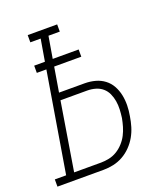

<svg xmlns="http://www.w3.org/2000/svg" viewBox="-169 -830 804 925"><g transform="rotate(-20 233.0 -367.5)"><path d="M-34 0V-37H24L109 -549H60V-586H115L134 -698H81V-735H232V-698H174L155 -586H288V-549H149L128 -423H259Q287 -423 313 -416Q339 -409 359.5 -393.5Q380 -378 392.5 -355.5Q405 -333 410.5 -307Q416 -281 415.5 -253.5Q415 -226 410 -199Q406 -173 398.5 -148Q391 -123 378 -100Q365 -77 345.5 -57Q326 -37 302.5 -24Q279 -11 253.5 -5.5Q228 0 203 0ZM65 -37H203Q223 -37 244.5 -41.5Q266 -46 285 -57.5Q304 -69 319.5 -86Q335 -103 345 -122.5Q355 -142 361 -162.5Q367 -183 371 -204Q374 -226 375 -247.5Q376 -269 372.5 -290Q369 -311 360.5 -329.5Q352 -348 337 -361Q322 -374 301.5 -380Q281 -386 259 -386H122Z"/></g></svg>

Font: Iosevka Slab Extralight
Style: Italic
Weight: 200
Italic angle: -9°
Monospace: yes
Designer: Belleve Invis
Foundry: Belleve Invis
Version: Version 11.1.1; ttfautohint (v1.8.3)